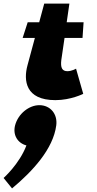

<svg xmlns="http://www.w3.org/2000/svg" viewBox="-46 -540 542 1068"><path d="M173 45C233 45 275 93 267 157C250 289 135 413 21 508L-26 450C-26 450 62 372 101 269C52 256 24 211 38 157C55 93 115 45 173 45ZM172 -416H108L80 -329H148L107 -177C84 -93 95 17 262 17C348 17 417 -18 417 -18L377 -158C377 -158 354 -144 329 -144C299 -144 290 -164 295 -206L313 -329H413L419 -416H325L340 -520H200Z"/></svg>

Font: Hussar Milosc
Style: Bold
Weight: 700
Foundry: Cannot Into Space Fonts
Version: Version 1.02